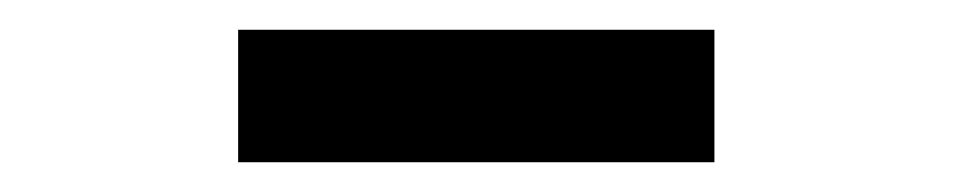

<svg xmlns="http://www.w3.org/2000/svg" viewBox="-20 -395 640 129"><path d="M460 -286V-375H140V-286Z"/></svg>

Font: Tekne LDO Medium
Style: Regular
Weight: 500
Monospace: yes
Designer: Alessio Laiso, Mario Rullo, Paolo Rosset
Foundry: Alessio Laiso
Version: Version 1.000;hotconv 1.0.109;makeotfexe 2.5.65596